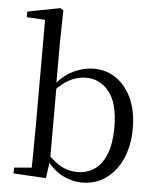

<svg xmlns="http://www.w3.org/2000/svg" viewBox="-56 -853 750 916"><g transform="rotate(5 319.0 -395.0)"><path d="M42 0V-28L126 -35Q127 -64 127 -98Q127 -132 127.5 -166.5Q128 -201 128 -229V-743L40 -748V-775L196 -805L211 -796L208 -641V-437L210 -427V-81V-80L198 9ZM370 15Q324 15 277.5 -8Q231 -31 193 -86H182L195 -111Q234 -69 269.5 -51Q305 -33 345 -33Q387 -33 422.5 -55Q458 -77 480 -128Q502 -179 502 -262Q502 -375 458.5 -430Q415 -485 347 -485Q324 -485 298.5 -477.5Q273 -470 246 -451Q219 -432 186 -395L175 -424H188Q229 -481 279.5 -506Q330 -531 381 -531Q442 -531 489 -498Q536 -465 563 -405Q590 -345 590 -263Q590 -182 562.5 -119Q535 -56 485.5 -20.5Q436 15 370 15Z"/></g></svg>

Font: Noto Serif SC ExtraLight
Style: Regular
Weight: 400
Version: Version 2.002-H1;hotconv 1.1.0;makeotfexe 2.6.0